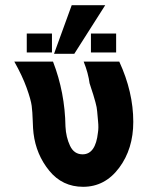

<svg xmlns="http://www.w3.org/2000/svg" viewBox="-20 -709 582 739"><path d="M83 -507V-580H180V-507ZM330 -507V-580H427V-507ZM188 -502 256 -689H385L266 -502ZM35 -472H184Q230 -353 232 -222Q234 -181 249.5 -148Q265 -115 298 -115Q348 -115 357 -199Q360 -217 357.5 -241.5Q355 -266 354 -280.5Q353 -295 347.5 -315Q342 -335 339 -344.5Q336 -354 331 -369Q326 -384 325 -388V-387Q320 -427 302 -472H439Q493 -355 493 -240Q493 -136 438.5 -63Q384 10 300 10Q220 10 169.5 -52Q119 -114 109 -196Q107 -211 106 -244.5Q105 -278 102 -301.5Q99 -325 82.5 -371Q66 -417 35 -472Z"/></svg>

Font: Coval
Style: Bold
Weight: 700
Foundry: Context Ltd
Version: Version 001.000